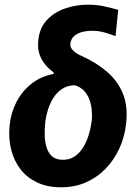

<svg xmlns="http://www.w3.org/2000/svg" viewBox="-20 -789 586 819"><path d="M142.6 -605.5Q145 -664.1 177 -700.2Q209 -736.3 257.6 -752.9Q306.2 -769.5 357.9 -769Q390.6 -769 421.9 -762.5Q453.1 -755.9 484.4 -747.1L472.7 -634.8Q448.2 -644.5 422.6 -651.4Q397 -658.2 370.1 -657.7Q353 -657.7 334.2 -653.6Q315.4 -649.4 300.8 -638.9Q286.1 -628.4 281.2 -609.4Q278.3 -597.2 282 -587.9Q285.6 -578.6 293.9 -571.3Q302.2 -564 312 -558.3Q321.8 -552.7 330.6 -549.3Q391.6 -521.5 436.5 -482.9Q481.4 -444.3 503.4 -391.8Q525.4 -339.4 518.6 -268.6L517.6 -258.3Q510.7 -201.7 487.8 -152.8Q464.8 -104 428 -66.9Q391.1 -29.8 342.3 -9.3Q293.5 11.2 234.4 9.8Q178.7 8.8 136.7 -11.5Q94.7 -31.7 67.4 -67.1Q40 -102.5 28.1 -148.7Q16.1 -194.8 20.5 -247.6L21.5 -257.8Q27.3 -311 51.5 -356.4Q75.7 -401.9 115.7 -432.9Q155.8 -463.9 209.5 -474.1L208 -481Q187 -496.1 171.9 -514.9Q156.7 -533.7 148.9 -556.4Q141.1 -579.1 142.6 -605.5ZM173.3 -271 172.4 -260.7Q170.4 -239.7 170.7 -213.9Q170.9 -188 177.5 -164.1Q184.1 -140.1 199.7 -124.3Q215.3 -108.4 244.6 -107.4Q275.4 -106.4 297.6 -121.1Q319.8 -135.7 334.7 -160.2Q349.6 -184.6 358.2 -212.6Q366.7 -240.7 370.1 -265.6L371.6 -275.4Q373.5 -296.9 371.3 -320.1Q369.1 -343.3 361.3 -364.5Q353.5 -385.7 338.4 -401.9Q323.2 -418 299.8 -425.3Q269.5 -425.3 247.1 -411.1Q224.6 -397 209.5 -374Q194.3 -351.1 185.5 -324Q176.8 -296.9 173.3 -271Z"/></svg>

Font: Roboto ExtraBold
Style: Italic
Weight: 800
Designer: Christian Robertson
Foundry: Google
Version: Version 3.009; 2024